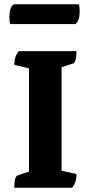

<svg xmlns="http://www.w3.org/2000/svg" viewBox="-20 -881 424 901"><path d="M47 0Q47 -53 63 -58L116 -76V-560L47 -577Q47 -595 51.5 -610Q56 -625 68 -641H339Q339 -616 334.5 -600.5Q330 -585 323 -583L269 -566V-80L339 -64Q339 -46 335 -31.5Q331 -17 319 0ZM334 -768H28Q24 -779 24 -801Q24 -845 44 -861H350Q354 -849 354 -828Q354 -785 334 -768Z"/></svg>

Font: Petrona ExtraBold
Style: Regular
Weight: 800
Designer: Ringo R. Seeber
Foundry: Ringo R. Seeber
Version: Version 2.001; ttfautohint (v1.8.3)